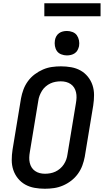

<svg xmlns="http://www.w3.org/2000/svg" viewBox="-20 -1150 640 1178"><path d="M255 8Q223 8 192 2.5Q161 -3 135 -17.5Q109 -32 90 -55.5Q71 -79 61.5 -107.5Q52 -136 52 -168Q52 -200 57 -232L109 -547Q114 -574 124 -601Q134 -628 151.5 -652Q169 -676 193 -694Q217 -712 243.5 -723.5Q270 -735 298 -739Q326 -743 354 -743Q386 -743 417 -737.5Q448 -732 474 -717.5Q500 -703 519 -679.5Q538 -656 547.5 -627.5Q557 -599 557 -567Q557 -535 552 -503L500 -188Q495 -161 485 -134Q475 -107 457.5 -83Q440 -59 416.5 -41Q393 -23 366 -11.5Q339 0 311 4Q283 8 255 8ZM256 -84Q272 -84 288.5 -87Q305 -90 320 -97Q335 -104 348.5 -115.5Q362 -127 371.5 -141.5Q381 -156 386.5 -171.5Q392 -187 394 -203L446 -518Q449 -535 449.5 -551.5Q450 -568 446.5 -583.5Q443 -599 435 -612Q427 -625 414 -634Q401 -643 385.5 -647Q370 -651 353 -651Q337 -651 320.5 -648Q304 -645 289 -638Q274 -631 260.5 -619.5Q247 -608 238 -593.5Q229 -579 223 -563.5Q217 -548 215 -532L163 -217Q160 -200 159.5 -183.5Q159 -167 162.5 -151.5Q166 -136 174 -123Q182 -110 195 -101Q208 -92 223.5 -88Q239 -84 256 -84ZM390 -810Q373 -810 356 -816.5Q339 -823 329.5 -836.5Q320 -850 317 -867.5Q314 -885 317 -903Q319 -916 325.5 -927.5Q332 -939 342.5 -946.5Q353 -954 365.5 -957Q378 -960 391 -960Q408 -960 425 -953.5Q442 -947 451.5 -933.5Q461 -920 464.5 -902.5Q468 -885 465 -867Q462 -854 456 -842.5Q450 -831 439 -823.5Q428 -816 415.5 -813Q403 -810 390 -810ZM252 -1050V-1130H597V-1050Z"/></svg>

Font: Iosevka SmBd Ex Obl
Style: Regular
Weight: 600
Width: 7
Italic angle: -9°
Monospace: yes
Designer: Belleve Invis
Foundry: Belleve Invis
Version: Version 32.5.0; ttfautohint (v1.8.4)